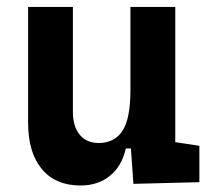

<svg xmlns="http://www.w3.org/2000/svg" viewBox="-20 -538 626 567"><path d="M217.8 9.8Q143.9 9.8 103.5 -38.8Q63 -87.4 63 -175.8V-517.6H195.3V-208.5Q195.3 -164.1 215.6 -139.9Q235.8 -115.7 271.5 -115.7Q318 -115.7 341.6 -151.6Q365.2 -187.5 365.2 -272L391.6 -99.6H351.6Q339.5 -46.9 304.4 -18.6Q269.3 9.8 217.8 9.8ZM374 4.9 365.2 -119.1V-210H497.6V-118.2L568.8 -107.4V0ZM365.2 -146.5V-517.6H497.6V-175.8Z"/></svg>

Font: Cascadia Mono
Style: Regular
Weight: 400
Monospace: yes
Designer: Aaron Bell
Foundry: Saja Typeworks
Version: Version 2102.003